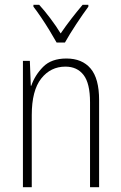

<svg xmlns="http://www.w3.org/2000/svg" viewBox="-20 -784 507 804"><path d="M258 -539Q324 -539 359.5 -497Q395 -455 395 -365V0H357V-356Q357 -435 330 -470Q303 -505 254 -505Q192 -505 152.5 -455Q113 -405 113 -302V0H76V-529H105L109 -425H111Q126 -469 160.5 -504Q195 -539 258 -539ZM217 -606Q204 -629 187 -657Q170 -685 152 -711.5Q134 -738 120 -756V-764H144Q166 -740 190.5 -707.5Q215 -675 234 -644Q256 -676 278 -704.5Q300 -733 326 -764H350V-756Q327 -725 299 -682.5Q271 -640 252 -606Z"/></svg>

Font: Noto Sans Lao UI Cond ExtLt
Style: Regular
Weight: 200
Width: 3
Designer: Monotype Design Team
Foundry: Monotype Imaging Inc.
Version: Version 2.000; ttfautohint (v1.8.4.7-5d5b)